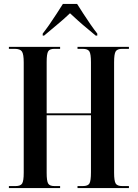

<svg xmlns="http://www.w3.org/2000/svg" viewBox="-20 -951 696 971"><path d="M25 0V-10H59Q84 -10 92 -23Q100 -36 100 -77V-635Q100 -677 91 -690.5Q82 -704 54 -704H25V-714H284V-704H255Q231 -704 223.5 -691Q216 -678 216 -638V-378H440V-636Q440 -678 432 -691Q424 -704 398 -704H372V-714H632V-704H598Q573 -704 565 -691Q557 -678 557 -636V-78Q557 -36 565 -23Q573 -10 598 -10H632V0H372V-10H399Q425 -10 432.5 -23.5Q440 -37 440 -80V-368H216V-77Q216 -36 223.5 -23Q231 -10 255 -10H284V0ZM196 -781Q211 -800 229.5 -826.5Q248 -853 266 -881Q284 -909 298 -931H370Q384 -909 402 -881Q420 -853 438.5 -826.5Q457 -800 472 -781V-771H464Q448 -785 424 -804.5Q400 -824 376 -845.5Q352 -867 334 -884Q304 -855 268 -825.5Q232 -796 203 -771H196Z"/></svg>

Font: Noto Serif Display ExtraCondensed SemiBold
Style: Regular
Weight: 600
Width: 2
Designer: Monotype Design Team
Foundry: Monotype Imaging Inc.
Version: Version 2.009